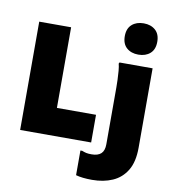

<svg xmlns="http://www.w3.org/2000/svg" viewBox="-109 -923 1134 1257"><g transform="rotate(10 458.0 -294.0)"><path d="M744 -620Q696 -620 666 -646.5Q636 -673 636 -724Q636 -775 666 -801.5Q696 -828 744 -828Q792 -828 822 -801.5Q852 -775 852 -724Q852 -673 822 -646.5Q792 -620 744 -620ZM68 0V-720H280V-184H540V0ZM588 240Q522 240 480 228V64H492Q507 70 520 73Q533 76 556 76Q598 76 619 56.5Q640 37 640 -6V-384Q640 -404 639 -434Q638 -464 635.5 -493Q633 -522 628 -540L632 -548H852V-20Q852 74 817.5 131Q783 188 723.5 214Q664 240 588 240Z"/></g></svg>

Font: Kufam Black
Style: Regular
Weight: 900
Designer: Wael Morcos, Artur Schmal
Foundry: Original Type
Version: Version 1.301; ttfautohint (v1.8.3)